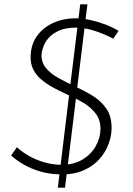

<svg xmlns="http://www.w3.org/2000/svg" viewBox="-20 -795 612 883"><path d="M246 68 299 -368 302 -393 349 -775H382L334 -383L331 -356L279 68ZM501 -617Q470 -634 423.5 -650.5Q377 -667 330 -668Q284 -668 253.5 -655Q223 -642 205 -622Q187 -602 179.5 -580.5Q172 -559 171 -543Q170 -508 191.5 -482Q213 -456 248.5 -436.5Q284 -417 323 -398Q366 -379 405.5 -355Q445 -331 470 -294Q495 -257 493 -199Q492 -166 478 -129.5Q464 -93 436 -62Q408 -31 364 -11.5Q320 8 258 7Q206 6 163 -7Q120 -20 87 -39.5Q54 -59 31 -80L58 -118Q79 -98 110.5 -79.5Q142 -61 180.5 -49.5Q219 -38 260 -37Q319 -37 359 -61Q399 -85 420 -122.5Q441 -160 442 -199Q443 -242 421 -271.5Q399 -301 364 -322Q329 -343 290 -360Q259 -374 228 -390.5Q197 -407 172 -427.5Q147 -448 133 -475.5Q119 -503 121 -540Q123 -593 151.5 -631.5Q180 -670 226.5 -690.5Q273 -711 329 -711Q365 -710 400 -702Q435 -694 467 -681.5Q499 -669 525 -653Z"/></svg>

Font: Josefin Sans Thin Light
Style: Italic
Weight: 300
Italic angle: -7°
Version: Version 2.000